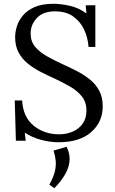

<svg xmlns="http://www.w3.org/2000/svg" viewBox="-20 -736 607 1015"><path d="M448 -488Q445 -536 425 -579Q405 -622 367 -649Q329 -676 270 -676Q208 -676 175 -641Q142 -606 142 -559Q142 -517 166 -488.5Q190 -460 228.5 -438.5Q267 -417 310 -397Q348 -380 386 -360.5Q424 -341 455 -316Q486 -291 504.5 -256.5Q523 -222 523 -174Q523 -91 462 -37.5Q401 16 289 16Q244 16 196 3Q148 -10 111 -35L116 8H64L58 -205H97Q102 -117 158 -71.5Q214 -26 293 -26Q332 -26 365 -40.5Q398 -55 417.5 -83Q437 -111 437 -151Q437 -196 413 -226Q389 -256 351 -278Q313 -300 270 -320Q232 -337 195 -356Q158 -375 127.5 -399.5Q97 -424 78.5 -458Q60 -492 60 -540Q60 -566 69 -596Q78 -626 100.5 -653.5Q123 -681 162.5 -698.5Q202 -716 263 -716Q301 -716 348.5 -705.5Q396 -695 437 -665L433 -708H484V-488ZM267 259 241 240Q263 200 270 170Q277 140 274.5 114Q272 88 263 60L332 40Q348 71 348 104Q348 142 326.5 181.5Q305 221 267 259Z"/></svg>

Font: Lora
Style: Regular
Weight: 400
Designer: Olga Karpushina, Alexei Vanyashin (Cyrillic)
Foundry: Cyreal
Version: Version 3.005; ttfautohint (v1.8.4.7-5d5b)